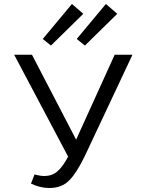

<svg xmlns="http://www.w3.org/2000/svg" viewBox="-20 -932 718 961"><path d="M235 -704 194 -737 340 -912 397 -863ZM364 -737 510 -912 567 -863 405 -704ZM643 -658 405 -152Q364 -67 326.5 -29Q289 9 227 9Q181 9 135 -13L153 -59Q181 -51 202 -51Q240 -51 267 -74Q294 -97 321 -148L51 -658H140L361 -233L554 -658Z"/></svg>

Font: Ysabeau Infant Medium
Style: Regular
Weight: 500
Designer: Christian Thalmann (Catharsis Fonts)
Version: Version 0.003